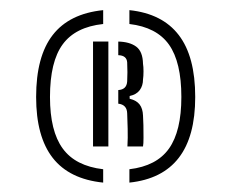

<svg xmlns="http://www.w3.org/2000/svg" viewBox="-20 -884 468 388"><path d="M188.5 -515Q120 -522 86.5 -565Q53 -608 53 -688Q53 -770 86.5 -813.2Q120 -856.5 188.5 -863.5V-835.5Q132.5 -829.5 106.8 -794.5Q81 -759.5 81 -688Q81 -619 106.8 -583.8Q132.5 -548.5 188.5 -542ZM168 -588V-800H199V-588ZM237.5 -588Q238.5 -605 238 -623.8Q237.5 -642.5 237 -655Q236.5 -672.5 219 -674.5V-702Q236 -703 237 -719.5Q237.5 -730 237.5 -738Q237.5 -746 237 -758Q236 -772 219 -772.5V-800Q242 -799.5 255.2 -789.8Q268.5 -780 269 -755Q270 -749.5 270 -739.8Q270 -730 269 -723.5Q269 -711 262.5 -702Q256 -693 242 -690V-684.5Q256 -681 262.2 -672.8Q268.5 -664.5 269 -650.5Q269.5 -644 269.8 -631Q270 -618 270 -605.5Q270 -593 269 -588ZM241.5 -515V-542Q296.5 -548.5 321.5 -583.8Q346.5 -619 346.5 -688Q346.5 -758.5 321.5 -793.8Q296.5 -829 241.5 -835.5V-863.5Q308 -856.5 341.2 -813.2Q374.5 -770 374.5 -688Q374.5 -608 341.2 -565Q308 -522 241.5 -515Z"/></svg>

Font: Big Shoulders Stencil Text Thin
Style: Regular
Weight: 400
Version: Version 2.001